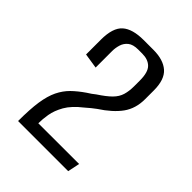

<svg xmlns="http://www.w3.org/2000/svg" viewBox="-132 -692 530 530"><g transform="rotate(45 133.0 -427.5)"><path d="M30.1 -226.2Q30.1 -272.2 34.5 -302.1Q39 -331.9 48.8 -352.1Q58.7 -372.2 73.3 -386.6Q88 -400.9 108.4 -415Q114.8 -418.8 120.6 -423Q126.3 -427.3 130.8 -430.8Q154.8 -446.5 167.4 -459.2Q180 -471.9 184.4 -486.8Q188.8 -501.8 188.8 -520.3V-542.8Q188.8 -575.2 176.2 -587.7Q163.6 -600.2 140.8 -600.2H125.2Q105.3 -600.2 95 -592Q84.7 -583.7 80.9 -571.3Q77.1 -558.8 77.1 -546.5V-481.9L32.9 -488.8V-546.4Q32.9 -593.2 53.5 -611.3Q74 -629.4 117.1 -629.4H155.1Q194 -629.4 214.7 -611.3Q235.4 -593.2 235.4 -551V-516.5Q235.4 -480.4 216.8 -454.4Q198.2 -428.5 160.4 -403.9Q154.1 -399.1 147.3 -393.8Q140.5 -388.5 133.2 -381.8Q105 -359.8 92.7 -338.2Q80.5 -316.5 77.2 -296.8Q74 -277.2 74 -261.3L233.1 -261.5L225.8 -226.2Z"/></g></svg>

Font: Smooch Sans Thin
Style: Regular
Weight: 100
Designer: Robert E. Leuschke
Foundry: Robert E. Leuschke
Version: Version 1.010